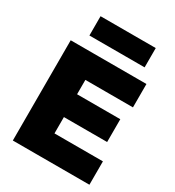

<svg xmlns="http://www.w3.org/2000/svg" viewBox="-218 -1057 1074 1181"><g transform="rotate(30 319.5 -466.0)"><path d="M59 0V-712H259V0ZM221 0V-166H603V0ZM221 -282V-444H566V-282ZM221 -546V-712H597V-546ZM144 -932H536V-795H144Z"/></g></svg>

Font: Outfit Thin Black
Style: Regular
Weight: 900
Version: Version 1.100;gftools[0.9.27]